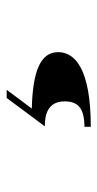

<svg xmlns="http://www.w3.org/2000/svg" viewBox="125 -168 298 589"><g transform="rotate(-90 274.5 126.0)"><path d="M257.5 175C257.5 214 238.5 235.5 179.5 235.5V255C360 255 408.5 205 408.5 155C408.5 99 347 77 235.5 74L293 -3H268L181 114C216 114 257.5 122.5 257.5 175Z"/></g></svg>

Font: Bodoni* 11pt Fatface
Style: Regular
Weight: 900
Version: Version 2.3